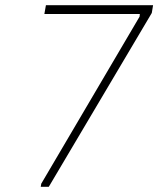

<svg xmlns="http://www.w3.org/2000/svg" viewBox="-20 -720 610 740"><path d="M139 -12 518 -656 519 -666H151L157 -700H570L565 -670L168 0H137Z"/></svg>

Font: Be Vietnam Thin
Style: Italic
Weight: 250
Italic angle: -9°
Designer: Gabriel Lam
Foundry: TypeRant
Version: Version 3.000